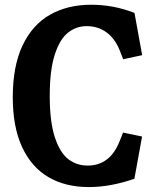

<svg xmlns="http://www.w3.org/2000/svg" viewBox="-20 -762 660 794"><path d="M32.8 -360.2Q32.8 -488.2 73.2 -573.9Q113.8 -659.5 186.6 -701Q259.4 -742.4 357.3 -742.4Q401.8 -742.4 446 -734.4Q490.2 -726.4 536.2 -708.5L567.9 -533.9L489.4 -517L475.5 -552.6Q455.4 -603.3 419.6 -628.8Q383.8 -654.2 337.6 -653.9Q295.6 -653.7 261.8 -627.4Q227.9 -601.2 206.8 -537.1Q185.7 -473.1 185.7 -365.7Q185.7 -257.9 207 -193.8Q228.2 -129.7 263 -103.4Q297.8 -77.2 341.8 -77.3Q387.8 -77 421.2 -102.1Q454.6 -127.2 474.7 -178.2L489 -213.8L567.5 -197.3L535.8 -22.8Q488.2 -6.2 440.9 2.7Q393.6 11.6 346.5 11.6Q250.8 11.6 180.5 -29.4Q110.2 -70.4 71.5 -153.6Q32.8 -236.8 32.8 -360.2Z"/></svg>

Font: Monaspace Xenon Var ExtraLight
Style: Regular
Weight: 200
Designer: Riley Cran and the Lettermatic Team
Version: Version 1.200 (Monaspace Xenon Var)